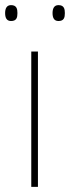

<svg xmlns="http://www.w3.org/2000/svg" viewBox="-32 -729 273 749"><path d="M-12 -678C-12 -661 -7 -647 11 -647C33 -647 36 -661 36 -678C36 -694 33 -709 11 -709C-7 -709 -12 -694 -12 -678ZM173 -678C173 -661 178 -647 196 -647C218 -647 221 -661 221 -678C221 -694 218 -709 196 -709C178 -709 173 -694 173 -678ZM116 0V-528H90V0Z"/></svg>

Font: Noto Sans Gujarati UI Thin
Style: Regular
Weight: 100
Designer: Jelle Bosma - Monotype Design Team, Universal Thirst
Foundry: Monotype Imaging Inc.
Version: Version 2.106